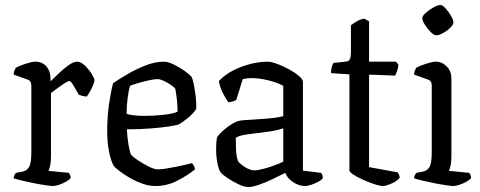

<svg xmlns="http://www.w3.org/2000/svg" viewBox="-20 -748 1932 772"><path d="M193 0Q186 0 165 -3Q144 -6 118.5 -11Q93 -16 70 -21.5Q47 -27 35 -31Q35 -39 38.5 -45Q42 -51 44 -53L71 -58Q87 -61 96.5 -76Q106 -91 106 -135V-405Q106 -423 91 -428L35 -448Q35 -458 38.5 -465.5Q42 -473 44 -476Q59 -484 84 -492Q109 -500 122 -500Q150 -500 166.5 -481Q183 -462 183 -432V-421Q197 -434 216.5 -453Q236 -472 256 -486Q276 -500 290 -500Q305 -500 321.5 -484Q338 -468 349 -450Q360 -432 360 -426Q360 -421 355.5 -409Q351 -397 343.5 -383Q336 -369 329 -360Q320 -360 311 -362.5Q302 -365 297 -367Q286 -386 275.5 -404Q265 -422 259 -422Q253 -422 237 -411.5Q221 -401 205 -389Q189 -377 185 -374V-117Q185 -96 181.5 -81.5Q178 -67 175 -61L257 -53Q259 -50 261.5 -45Q264 -40 264 -32Q259 -25 245.5 -17.5Q232 -10 217.5 -5Q203 0 193 0Z M605 0Q579 0 551.5 -10Q524 -20 500 -34Q476 -48 459.5 -61Q443 -74 438 -80Q427 -97 419 -135.5Q411 -174 411 -219Q411 -279 418.5 -330.5Q426 -382 435 -414Q453 -426 487 -446.5Q521 -467 561.5 -483.5Q602 -500 640 -500Q655 -500 678 -489Q701 -478 721.5 -463.5Q742 -449 750 -439Q755 -430 759.5 -407.5Q764 -385 767 -358.5Q770 -332 769 -310Q756 -290 733.5 -272Q711 -254 697 -247Q688 -244 658.5 -239.5Q629 -235 585.5 -231.5Q542 -228 490 -228Q492 -193 497 -164Q502 -135 507 -126Q512 -119 532.5 -105Q553 -91 576.5 -79Q600 -67 616 -67Q627 -67 646.5 -70Q666 -73 688 -77.5Q710 -82 727.5 -86Q745 -90 752 -92Q755 -89 759 -82.5Q763 -76 764 -67Q735 -43 693 -21.5Q651 0 605 0ZM562 -282Q599 -282 638.5 -286.5Q678 -291 694 -299Q694 -314 692.5 -333Q691 -352 688.5 -368.5Q686 -385 685 -391Q683 -395 670 -404.5Q657 -414 640.5 -422Q624 -430 612 -430Q601 -430 578.5 -425Q556 -420 534 -413.5Q512 -407 503 -403Q497 -384 493 -352.5Q489 -321 489 -291Q499 -286 521 -284Q543 -282 562 -282Z M979 4Q962 4 938 -7.5Q914 -19 893.5 -33Q873 -47 867 -55Q860 -64 854.5 -90.5Q849 -117 849 -151Q849 -174 852 -193Q852 -197 861.5 -207.5Q871 -218 885.5 -230Q900 -242 915 -251Q930 -260 941 -262Q948 -264 963 -265Q978 -266 995 -267Q1023 -269 1057 -271.5Q1091 -274 1119 -281V-403Q1093 -417 1057 -425.5Q1021 -434 990 -434Q981 -434 972.5 -433Q964 -432 956 -430L930 -346Q927 -344 918.5 -341Q910 -338 898 -337Q889 -349 877 -372Q865 -395 860 -422Q883 -447 917 -464.5Q951 -482 987.5 -491Q1024 -500 1057 -500Q1070 -500 1093.5 -491.5Q1117 -483 1141 -470Q1165 -457 1181.5 -443Q1198 -429 1198 -419V-62L1271 -53Q1273 -51 1275.5 -45.5Q1278 -40 1278 -32Q1273 -24 1259.5 -17Q1246 -10 1231.5 -5Q1217 0 1207 0Q1183 0 1159.5 -15Q1136 -30 1127 -53Q1104 -41 1075.5 -27.5Q1047 -14 1021 -5Q995 4 979 4ZM1004 -63Q1015 -63 1037 -68.5Q1059 -74 1082 -82.5Q1105 -91 1119 -98V-232Q1096 -224 1069.5 -220Q1043 -216 1016 -213Q988 -210 964 -206Q940 -202 928 -194Q928 -172 929 -146Q930 -120 937 -100Q944 -90 964.5 -76.5Q985 -63 1004 -63Z M1520 0Q1509 0 1487 -7Q1465 -14 1441.5 -24.5Q1418 -35 1401.5 -45.5Q1385 -56 1385 -63V-449L1311 -454Q1311 -470 1314.5 -480.5Q1318 -491 1321 -495L1369 -500Q1383 -501 1387 -510.5Q1391 -520 1391 -537V-646Q1401 -655 1417 -663.5Q1433 -672 1445 -673L1464 -662V-500H1572L1582 -488Q1581 -474 1576.5 -462Q1572 -450 1569 -444L1464 -448V-76L1579 -55Q1581 -52 1584 -46Q1587 -40 1587 -33Q1577 -20 1554 -10Q1531 0 1520 0Z M1803 0Q1796 0 1775 -3Q1754 -6 1728.5 -11Q1703 -16 1680 -21.5Q1657 -27 1645 -31Q1645 -39 1648.5 -45Q1652 -51 1654 -53L1681 -58Q1697 -61 1706.5 -76Q1716 -91 1716 -135V-405Q1716 -423 1701 -428L1645 -448Q1645 -458 1648.5 -465.5Q1652 -473 1654 -476Q1669 -484 1694 -492Q1719 -500 1732 -500Q1758 -500 1776.5 -480.5Q1795 -461 1795 -433V-117Q1795 -96 1791.5 -81.5Q1788 -67 1785 -61L1867 -53Q1869 -50 1871.5 -45Q1874 -40 1874 -32Q1869 -25 1855.5 -17.5Q1842 -10 1827.5 -5Q1813 0 1803 0ZM1734 -606Q1725 -606 1712 -619Q1699 -632 1688.5 -648.5Q1678 -665 1678 -675Q1678 -684 1692 -696.5Q1706 -709 1723.5 -718.5Q1741 -728 1751 -728Q1759 -728 1771.5 -714.5Q1784 -701 1793.5 -684Q1803 -667 1803 -657Q1803 -649 1790.5 -636.5Q1778 -624 1761.5 -615Q1745 -606 1734 -606Z"/></svg>

Font: Texturina 72pt
Style: Regular
Weight: 400
Designer: Guillermo Torres Carreño
Foundry: Omnibus-Type
Version: Version 1.002; ttfautohint (v1.8.3)